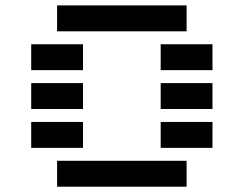

<svg xmlns="http://www.w3.org/2000/svg" viewBox="-20 -704 919 724"><path d="M195.3 0V-97.7H683.6V0ZM683.6 -683.6V-585.9H195.3V-683.6ZM97.7 -439.5V-537.1H293V-439.5ZM585.9 -439.5V-537.1H781.2V-439.5ZM97.7 -293V-390.6H293V-293ZM585.9 -293V-390.6H781.2V-293ZM97.7 -146.5V-244.1H293V-146.5ZM585.9 -146.5V-244.1H781.2V-146.5Z"/></svg>

Font: Trigram
Style: Regular
Weight: 400
Designer: GGBotNet
Foundry: GGBotNet
Version: 1.05